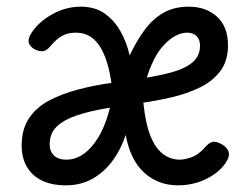

<svg xmlns="http://www.w3.org/2000/svg" viewBox="-20 -539 755 576"><path d="M45 -102Q45 -152 67.5 -185Q90 -218 128.5 -238Q167 -258 214.5 -270.5Q262 -283 312.5 -290Q363 -297 410.5 -304.5Q458 -312 496.5 -322.5Q535 -333 557.5 -352Q580 -371 580 -402Q580 -421 569.5 -431Q559 -441 541 -441Q525 -441 506.5 -431.5Q488 -422 469 -401Q450 -380 434.5 -344.5Q419 -309 408 -258Q412 -192 425.5 -148Q439 -104 463 -82Q487 -60 520 -60Q532 -60 553.5 -67Q575 -74 596 -98Q608 -112 618.5 -113.5Q629 -115 644 -107Q662 -97 666 -83Q670 -69 656 -49Q643 -30 621 -15Q599 0 572 8.5Q545 17 514 17Q483 17 457.5 7Q432 -3 411.5 -22Q391 -41 377.5 -69Q364 -97 357 -134Q343 -91 317.5 -56.5Q292 -22 257 -2.5Q222 17 177 17Q136 17 106.5 3Q77 -11 61 -38Q45 -65 45 -102ZM129 -106Q129 -85 142 -72.5Q155 -60 179 -60Q204 -60 225.5 -73.5Q247 -87 265.5 -112.5Q284 -138 297.5 -175Q311 -212 318 -258Q314 -303 305 -337.5Q296 -372 282.5 -395Q269 -418 250.5 -429.5Q232 -441 207 -441Q183 -441 165.5 -431Q148 -421 130 -399Q120 -387 109 -385.5Q98 -384 84 -391Q70 -399 66.5 -410.5Q63 -422 73 -438Q94 -472 135.5 -495.5Q177 -519 222 -519Q265 -519 294 -498.5Q323 -478 341.5 -445Q360 -412 369 -373Q390 -417 414.5 -450Q439 -483 471 -501Q503 -519 546 -519Q598 -519 631 -489Q664 -459 664 -403Q664 -357 641.5 -326.5Q619 -296 580.5 -277Q542 -258 494.5 -247Q447 -236 396.5 -229Q346 -222 298.5 -214Q251 -206 212.5 -193.5Q174 -181 151.5 -160.5Q129 -140 129 -106Z"/></svg>

Font: Playwrite IT Trad
Style: Regular
Weight: 400
Designer: Veronika Burian, José Scaglione
Foundry: TypeTogether
Version: Version 1.002